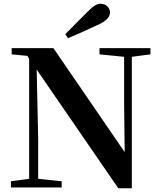

<svg xmlns="http://www.w3.org/2000/svg" viewBox="-20 -997 855 1021"><path d="M327 -815 342 -794C395 -816 449 -841 503 -866C552 -888 565 -912 565 -931C565 -954 545 -977 516 -977C494 -977 476 -965 443 -932C406 -896 367 -855 327 -815ZM609 4H681V-695L780 -708V-741H509V-708L640 -695V-450L643 -188L264 -741H42V-708L125 -700L135 -685V-46L38 -33V0H308V-33L183 -46V-261L175 -627Z"/></svg>

Font: Source Han Serif CN
Style: Bold
Weight: 700
Designer: Ryoko NISHIZUKA 西塚涼子 (kana & ideographs); Frank Grießhammer (Latin, Greek & Cyrillic); Wenlong ZHANG 张文龙 (bopomofo); San
Foundry: Adobe
Version: Version 2.003;hotconv 1.1.1;makeotfexe 2.6.0